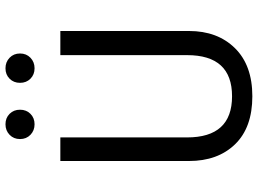

<svg xmlns="http://www.w3.org/2000/svg" viewBox="-140 -788 940 700"><g transform="rotate(-90 330.0 -438.0)"><path d="M188.5 -873Q204 -888 227 -888Q250 -888 265 -873Q280 -858 280 -835Q280 -812 265 -797Q250 -782 227 -782Q204 -782 188.5 -797Q173 -812 173 -835Q173 -858 188.5 -873ZM393 -873Q408 -888 431 -888Q454 -888 469.5 -873Q485 -858 485 -835Q485 -812 469.5 -797Q454 -782 431 -782Q408 -782 393 -797Q378 -812 378 -835Q378 -858 393 -873ZM567 -688V-219Q567 -115 504.5 -51.5Q442 12 329 12Q215 12 154 -51Q93 -114 93 -219V-688H179V-226Q179 -62 329 -62Q479 -62 479 -226V-688Z"/></g></svg>

Font: FiraGO Book
Style: Regular
Weight: 350
Designer: bBox Type
Foundry: bBox Type GmbH
Version: Version 1.001;PS 001.001;hotconv 1.0.88;makeotf.lib2.5.64775